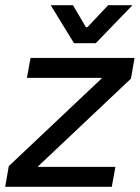

<svg xmlns="http://www.w3.org/2000/svg" viewBox="-29 -722 540 742"><path d="M5 -80 364 -419V-421H75L89 -498H491L477 -418L118 -79V-77H417L403 0H-9ZM167 -702H253L303 -617H309L389 -702H483L341 -555H257Z"/></svg>

Font: Chakra Petch Medium
Style: Italic
Weight: 500
Italic angle: -10°
Designer: Katatrad Aksorn Co.,Ltd.
Foundry: Cadson Demak Co.,Ltd.
Version: Version 1.000; ttfautohint (v1.6)